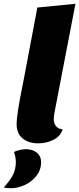

<svg xmlns="http://www.w3.org/2000/svg" viewBox="-72 -740 420 1018"><path d="M213 -107Q213 -86 225 -71Q237 -56 260 -54Q249 -18 212 1Q175 20 130 20Q79 20 47.5 -6.5Q16 -33 16 -83Q16 -132 49 -294L53 -314L126 -700L328 -720L218 -149Q213 -122 213 -107ZM-13 258Q-38 258 -52 254Q-18 216 -3 187Q12 158 12 117Q12 105 9 90Q6 75 2 66Q10 61 30 56Q50 51 64 51Q102 51 124 70Q146 89 146 119Q146 161 120.5 193Q95 225 58 241.5Q21 258 -13 258Z"/></svg>

Font: Sansita ExtraBold Italic
Style: Regular
Weight: 800
Italic angle: -11°
Designer: Pablo Cosgaya
Foundry: Omnibus-Type
Version: Version 1.006